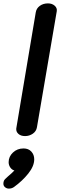

<svg xmlns="http://www.w3.org/2000/svg" viewBox="-57 -812 355 1133"><path d="M39 -54 154 -739Q158 -763 178 -777.5Q198 -792 226 -792Q250 -792 265.5 -778.5Q281 -765 278 -746L161 -61Q157 -37 136.5 -23Q116 -9 91 -9Q66 -9 51.5 -22Q37 -35 39 -54ZM145 128Q145 168 110 212Q75 256 25 292Q12 301 -5 301Q-17 301 -27 293Q-37 285 -37 272Q-37 255 -27 245L-10 229Q15 208 28 194Q13 190 3.5 176Q-6 162 -6 145Q-6 112 19.5 88Q45 64 82 64Q111 64 128 82.5Q145 101 145 128Z"/></svg>

Font: Mali SemiBold
Style: Italic
Weight: 600
Italic angle: -10°
Version: Version 1.000; ttfautohint (v1.6)